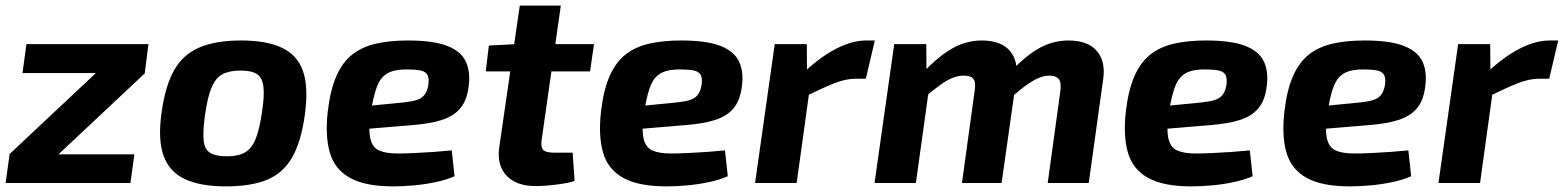

<svg xmlns="http://www.w3.org/2000/svg" viewBox="-22 -651 5563 683"><path d="M320 -392 494 -391 185 -101 11 -102ZM456 -102 442 0H-2L12 -102ZM506 -494 493 -391H58L72 -494Z M836 -507Q927 -507 982 -480.5Q1037 -454 1056.5 -396Q1076 -338 1062 -240Q1049 -147 1017.5 -91.5Q986 -36 929 -12Q872 12 781 12Q691 12 635.5 -14Q580 -40 559.5 -98Q539 -156 553 -252Q566 -346 597.5 -401.5Q629 -457 687 -482Q745 -507 836 -507ZM834 -400Q794 -400 769.5 -387Q745 -374 730.5 -339.5Q716 -305 707 -240Q699 -183 702.5 -151Q706 -119 726 -107Q746 -95 785 -95Q825 -95 849 -108.5Q873 -122 887 -156Q901 -190 910 -252Q919 -311 915 -343Q911 -375 892 -387.5Q873 -400 834 -400Z M1429 -507Q1520 -507 1569.5 -487.5Q1619 -468 1636 -430Q1653 -392 1644 -336Q1637 -290 1613.5 -263.5Q1590 -237 1549 -224Q1508 -211 1445 -206L1193 -185L1204 -266L1417 -287Q1444 -290 1461 -295.5Q1478 -301 1488 -313.5Q1498 -326 1502 -350Q1505 -374 1498 -385.5Q1491 -397 1473 -400.5Q1455 -404 1425 -404Q1394 -404 1373 -397.5Q1352 -391 1338 -375.5Q1324 -360 1315 -331.5Q1306 -303 1298 -258Q1288 -193 1295 -160Q1302 -127 1326 -116Q1350 -105 1393 -105Q1417 -105 1451 -106.5Q1485 -108 1520.5 -110.5Q1556 -113 1585 -116L1595 -24Q1565 -11 1527 -3Q1489 5 1450 8.5Q1411 12 1377 12Q1278 12 1223.5 -18Q1169 -48 1151.5 -107.5Q1134 -167 1144 -255Q1153 -331 1174.5 -380Q1196 -429 1230.5 -456.5Q1265 -484 1314.5 -495.5Q1364 -507 1429 -507Z M1973 -631 1905 -155Q1901 -128 1910 -118Q1919 -108 1948 -108H2015L2022 -7Q2003 -1 1976.5 3Q1950 7 1925 9Q1900 11 1884 11Q1815 11 1780 -26Q1745 -63 1754 -127L1827 -631ZM2091 -494 2077 -397H1706L1717 -489L1814 -494Z M2401 -507Q2492 -507 2541.5 -487.5Q2591 -468 2608 -430Q2625 -392 2616 -336Q2609 -290 2585.5 -263.5Q2562 -237 2521 -224Q2480 -211 2417 -206L2165 -185L2176 -266L2389 -287Q2416 -290 2433 -295.5Q2450 -301 2460 -313.5Q2470 -326 2474 -350Q2477 -374 2470 -385.5Q2463 -397 2445 -400.5Q2427 -404 2397 -404Q2366 -404 2345 -397.5Q2324 -391 2310 -375.5Q2296 -360 2287 -331.5Q2278 -303 2270 -258Q2260 -193 2267 -160Q2274 -127 2298 -116Q2322 -105 2365 -105Q2389 -105 2423 -106.5Q2457 -108 2492.5 -110.5Q2528 -113 2557 -116L2567 -24Q2537 -11 2499 -3Q2461 5 2422 8.5Q2383 12 2349 12Q2250 12 2195.5 -18Q2141 -48 2123.5 -107.5Q2106 -167 2116 -255Q2125 -331 2146.5 -380Q2168 -429 2202.5 -456.5Q2237 -484 2286.5 -495.5Q2336 -507 2401 -507Z M2848 -494 2849 -376 2862 -362 2812 0H2664L2734 -494ZM3090 -507 3058 -371H3022Q2987 -371 2946.5 -355Q2906 -339 2845 -309L2839 -395Q2898 -450 2954 -478.5Q3010 -507 3060 -507Z M3273 -494 3274 -380 3287 -366 3236 0H3089L3159 -494ZM3470 -507Q3539 -507 3570.5 -470Q3602 -433 3593 -367L3541 0H3400L3445 -327Q3450 -358 3441 -370Q3432 -382 3406 -382Q3388 -382 3368 -374.5Q3348 -367 3323 -349Q3298 -331 3262 -301L3244 -374Q3306 -443 3359 -475Q3412 -507 3470 -507ZM3778 -507Q3848 -507 3880 -469.5Q3912 -432 3902 -367L3851 0H3705L3750 -327Q3754 -360 3743.5 -371Q3733 -382 3711 -382Q3694 -382 3675 -374.5Q3656 -367 3631 -349.5Q3606 -332 3572 -301L3553 -374Q3615 -444 3667.5 -475.5Q3720 -507 3778 -507Z M4268 -507Q4359 -507 4408.5 -487.5Q4458 -468 4475 -430Q4492 -392 4483 -336Q4476 -290 4452.5 -263.5Q4429 -237 4388 -224Q4347 -211 4284 -206L4032 -185L4043 -266L4256 -287Q4283 -290 4300 -295.5Q4317 -301 4327 -313.5Q4337 -326 4341 -350Q4344 -374 4337 -385.5Q4330 -397 4312 -400.5Q4294 -404 4264 -404Q4233 -404 4212 -397.5Q4191 -391 4177 -375.5Q4163 -360 4154 -331.5Q4145 -303 4137 -258Q4127 -193 4134 -160Q4141 -127 4165 -116Q4189 -105 4232 -105Q4256 -105 4290 -106.5Q4324 -108 4359.5 -110.5Q4395 -113 4424 -116L4434 -24Q4404 -11 4366 -3Q4328 5 4289 8.5Q4250 12 4216 12Q4117 12 4062.5 -18Q4008 -48 3990.5 -107.5Q3973 -167 3983 -255Q3992 -331 4013.5 -380Q4035 -429 4069.5 -456.5Q4104 -484 4153.5 -495.5Q4203 -507 4268 -507Z M4832 -507Q4923 -507 4972.5 -487.5Q5022 -468 5039 -430Q5056 -392 5047 -336Q5040 -290 5016.5 -263.5Q4993 -237 4952 -224Q4911 -211 4848 -206L4596 -185L4607 -266L4820 -287Q4847 -290 4864 -295.5Q4881 -301 4891 -313.5Q4901 -326 4905 -350Q4908 -374 4901 -385.5Q4894 -397 4876 -400.5Q4858 -404 4828 -404Q4797 -404 4776 -397.5Q4755 -391 4741 -375.5Q4727 -360 4718 -331.5Q4709 -303 4701 -258Q4691 -193 4698 -160Q4705 -127 4729 -116Q4753 -105 4796 -105Q4820 -105 4854 -106.5Q4888 -108 4923.5 -110.5Q4959 -113 4988 -116L4998 -24Q4968 -11 4930 -3Q4892 5 4853 8.5Q4814 12 4780 12Q4681 12 4626.5 -18Q4572 -48 4554.5 -107.5Q4537 -167 4547 -255Q4556 -331 4577.5 -380Q4599 -429 4633.5 -456.5Q4668 -484 4717.5 -495.5Q4767 -507 4832 -507Z M5279 -494 5280 -376 5293 -362 5243 0H5095L5165 -494ZM5521 -507 5489 -371H5453Q5418 -371 5377.5 -355Q5337 -339 5276 -309L5270 -395Q5329 -450 5385 -478.5Q5441 -507 5491 -507Z"/></svg>

Font: Exo 2
Style: Bold Italic
Weight: 700
Italic angle: -8°
Designer: Natanael Gama
Foundry: Natanael Gama
Version: Version 2.010